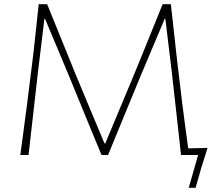

<svg xmlns="http://www.w3.org/2000/svg" viewBox="-20 -733 1032 908"><path d="M76 0Q84.5 -61.5 91.8 -117.5Q99 -173.5 108 -240.5L137 -473Q144 -535.5 150.2 -593.2Q156.5 -651 163 -713H203Q238.5 -626 272.2 -542.8Q306 -459.5 339 -378L474 -55H478L613 -378Q646 -459 680 -542.5Q714 -626 749 -713H788Q795 -652.5 801.2 -595.5Q807.5 -538.5 814.5 -473.5L842.5 -238Q850 -182 856.5 -132.2Q863 -82.5 870 -31.5Q892.5 -32 918 -32.5Q943.5 -33 961.5 -33.5Q953.5 -7.5 945.8 16.5Q938 40.5 931 63.5Q924.5 87 918 109.8Q911.5 132.5 905 155H872.5L917 0H836Q824 -109.5 813 -209.2Q802 -309 792 -396L762 -644H759L646 -376.5Q605.5 -278 565.5 -181Q525.5 -84 491 0H460Q438.5 -52.5 412.5 -115.2Q386.5 -178 359.2 -244.8Q332 -311.5 306 -374.5L193 -644H190L160 -396Q140.5 -223.5 115 0Z"/></svg>

Font: Commissioner Loud Thin
Style: Regular
Weight: 100
Designer: Kostas Bartsokas
Foundry: Kostas Bartsokas
Version: Version 1.000; ttfautohint (v1.8.3)